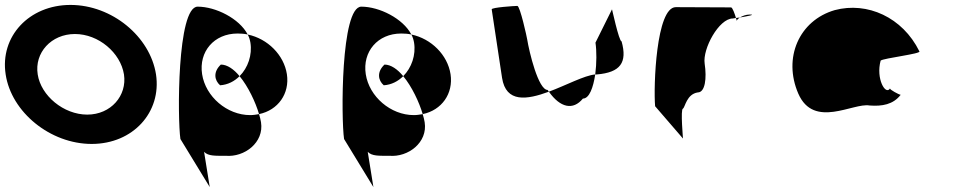

<svg xmlns="http://www.w3.org/2000/svg" viewBox="-39 -576 3867 779"><path d="M-16 -274C7 -121 165 8 333 8C501 8 617 -121 594 -274C570 -428 415 -556 247 -556C79 -556 -40 -428 -16 -274ZM114 -274C100 -362 169 -438 265 -438C361 -438 450 -362 464 -274C477 -188 411 -111 315 -111C219 -111 127 -188 114 -274Z M693 -12 812 183 789 40C806 58 836 56 876 56C953 63 1033 2 1020 -80C1018 -90 1016 -101 1012 -113C1000 -111 989 -109 976 -109C882 -109 795 -184 781 -275C767 -366 829 -440 925 -440C939 -440 953 -439 966 -436C932 -501 836 -549 763 -549C679 -549 681 -92 693 -12ZM854 -230C885 -232 912 -246 933 -267C910 -295 883 -314 857 -314C825 -284 831 -250 854 -230ZM933 -267C968 -225 998 -161 1012 -113C1089 -129 1137 -196 1125 -275C1113 -353 1047 -419 966 -436C972 -425 975 -414 977 -403C985 -353 967 -301 933 -267Z M1357 -12 1476 183 1453 40C1470 58 1500 56 1540 56C1617 63 1697 2 1684 -80C1682 -90 1680 -101 1676 -113C1664 -111 1653 -109 1640 -109C1546 -109 1459 -184 1445 -275C1431 -366 1493 -440 1589 -440C1603 -440 1617 -439 1630 -436C1596 -501 1500 -549 1427 -549C1343 -549 1345 -92 1357 -12ZM1518 -230C1549 -232 1576 -246 1597 -267C1574 -295 1547 -314 1521 -314C1489 -284 1495 -250 1518 -230ZM1597 -267C1632 -225 1662 -161 1676 -113C1753 -129 1801 -196 1789 -275C1777 -353 1711 -419 1630 -436C1636 -425 1639 -414 1641 -403C1649 -353 1631 -301 1597 -267Z M1998 -260C2014 -158 2099 -171 2188 -204C2187 -206 2184 -209 2183 -211C2145 -211 2108 -366 2100 -416C2099 -424 2071 -552 2060 -552C2050 -552 1955 -546 1956 -538C1956 -538 1986 -340 1998 -260ZM2188 -204C2234 -139 2286 -127 2326 -176C2352 -176 2368 -221 2376 -274C2332 -270 2258 -230 2188 -204ZM2376 -274H2383C2478 -282 2507 -322 2483 -408C2472 -408 2443 -546 2444 -538L2377 -403C2382 -370 2382 -319 2376 -274Z M2619 -145 2732 -14C2733 -6 2721 -135 2732 -135C2741 -142 2747 -194 2792 -201C2822 -201 2829 -258 2820 -318C2811 -378 2878 -501 2934 -501C2934 -501 2939 -502 2947 -503C2942 -520 2933 -546 2927 -546C2927 -546 2785 -547 2703 -547C2623 -547 2612 -225 2619 -145ZM2947 -503C2949 -498 2950 -494 2950 -491C2950 -494 2955 -500 2963 -505C2957 -504 2952 -504 2947 -503ZM2963 -505C2992 -510 3030 -517 3003 -517C2987 -517 2973 -511 2963 -505Z M3200 -196C3263 -52 3423 -160 3489 -148C3540 -144 3585 -152 3615 -191C3607 -193 3571 -212 3572 -217C3554 -188 3514 -257 3534 -330C3544 -340 3703 -358 3691 -368C3623 -506 3480 -570 3348 -535C3203 -493 3137 -341 3200 -196ZM3572 -218V-217ZM3616 -192 3615 -191C3617 -191 3617 -191 3616 -190Z"/></svg>

Font: Ampere
Style: RevIta
Weight: 400
Version: Version 1